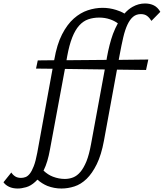

<svg xmlns="http://www.w3.org/2000/svg" viewBox="-161 -776 941 1103"><path d="M678 -374 511 -376 436 33Q421 114 395 167Q369 220 336.5 251.5Q304 283 266.5 295Q229 307 192 307Q150 307 111 292Q80 279 54 256Q48 262 42 268Q16 292 -11 299.5Q-38 307 -59 307Q-88 307 -109 297Q-130 287 -141 271L-96 215Q-87 229 -73.5 237.5Q-60 246 -40 246Q-28 246 -15 241.5Q-2 237 10 222Q22 207 33 178.5Q44 150 53 102L141 -381L46 -382L56 -429L150 -430L151 -434Q166 -521 195.5 -578.5Q225 -636 263 -669.5Q301 -703 343.5 -717Q386 -731 428 -731Q468 -731 506 -719Q533 -711 554 -698Q576 -723 601 -737Q635 -756 672 -756Q701 -756 723 -745Q745 -734 760 -708L709 -656Q698 -674 684 -684.5Q670 -695 648 -695Q622 -695 603.5 -679.5Q585 -664 571 -634Q557 -604 547 -561Q537 -518 527 -464L521 -432L691 -434ZM336 150Q351 112 362 52L441 -377L212 -380L126 83Q113 156 91 200Q90 202 89 204Q114 228 143 239Q177 252 211 252Q237 252 259.5 243Q282 234 301 211.5Q320 189 336 150ZM488 -581Q501 -615 516 -642Q495 -657 471 -665Q442 -675 409 -675Q375 -675 346 -665Q317 -655 294 -629.5Q271 -604 254 -561Q237 -518 225 -453L221 -430L451 -432L453 -445Q467 -523 488 -581Z"/></svg>

Font: Isabella Sans
Style: Italic
Weight: 400
Italic angle: -12°
Designer: Christian Thalmann (Catharsis Fonts), Cristiano Sobral
Foundry: The Isabella Sans Project Authors
Version: Version 2.026; ttfautohint (v1.8.4.7-5d5b-dirty)